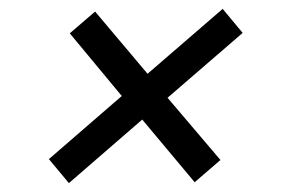

<svg xmlns="http://www.w3.org/2000/svg" viewBox="-20 -547 640 432"><path d="M135 -135 90 -189 254 -331 137 -472 194 -521 312 -381 481 -527 526 -473 357 -327 476 -187 418 -137 300 -278Z"/></svg>

Font: JetBrains Mono NL
Style: Italic
Weight: 400
Italic angle: -9°
Monospace: yes
Designer: Philipp Nurullin, Konstantin Bulenkov
Foundry: JetBrains
Version: Version 2.305; ttfautohint (v1.8.4.7-5d5b)